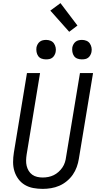

<svg xmlns="http://www.w3.org/2000/svg" viewBox="-20 -1204 640 1232"><path d="M254 8Q223 8 193.5 2.5Q164 -3 139.5 -17.5Q115 -32 98 -55Q81 -78 72.5 -105.5Q64 -133 64 -163.5Q64 -194 69 -225L153 -735H237L151 -213Q148 -194 147.5 -175.5Q147 -157 151 -140Q155 -123 164 -108Q173 -93 187 -83Q201 -73 218.5 -69Q236 -65 254 -65Q272 -65 290 -68.5Q308 -72 324.5 -80Q341 -88 355.5 -101Q370 -114 380.5 -129.5Q391 -145 396.5 -162.5Q402 -180 404 -197L493 -735H577L486 -185Q482 -159 472.5 -132.5Q463 -106 447 -83Q431 -60 408.5 -41.5Q386 -23 360.5 -12Q335 -1 307.5 3.5Q280 8 254 8ZM505 -823Q490 -823 476.5 -828Q463 -833 455 -844.5Q447 -856 444.5 -870.5Q442 -885 444 -900Q446 -910 451.5 -920Q457 -930 465.5 -936.5Q474 -943 484.5 -945.5Q495 -948 506 -948Q521 -948 534.5 -942.5Q548 -937 556 -925.5Q564 -914 567 -899.5Q570 -885 567 -870Q565 -860 559.5 -850Q554 -840 545.5 -833.5Q537 -827 526.5 -825Q516 -823 505 -823ZM275 -823Q260 -823 246.5 -828Q233 -833 225 -844.5Q217 -856 214.5 -870.5Q212 -885 214 -900Q216 -910 221.5 -920Q227 -930 235.5 -936.5Q244 -943 254.5 -945.5Q265 -948 276 -948Q291 -948 304.5 -942.5Q318 -937 326 -925.5Q334 -914 337 -899.5Q340 -885 337 -870Q335 -860 329.5 -850Q324 -840 315.5 -833.5Q307 -827 296.5 -825Q286 -823 275 -823ZM424 -1000 303 -1136 368 -1184 477 -1040Z"/></svg>

Font: Iosevka Aile
Style: Italic
Weight: 400
Italic angle: -9°
Designer: Belleve Invis
Foundry: Belleve Invis
Version: Version 28.0.1; ttfautohint (v1.8.4)